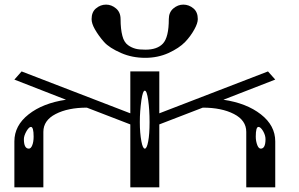

<svg xmlns="http://www.w3.org/2000/svg" viewBox="-20 -808 1290 828"><path d="M833 -725.6Q833 -708 818.4 -681.6Q801.8 -651.4 778.3 -627Q752.9 -600.6 706.1 -579.1Q660.2 -558.6 606.4 -558.6Q549.8 -558.6 502.9 -579.1Q451.2 -601.6 428.7 -627Q405.3 -653.3 388.7 -682.6Q375 -707 375 -725.6Q375 -755.9 393.6 -771.5Q413.1 -788.1 437.5 -788.1Q460.9 -788.1 480.5 -771.5Q500 -754.9 500 -725.6Q500 -682.6 507.8 -653.3Q514.6 -626 532.2 -613.3Q546.9 -602.5 565.4 -597.7Q580.1 -593.8 607.4 -593.8Q658.2 -593.8 682.6 -620.1Q708 -647.5 708 -725.6Q708 -754.9 727.5 -771.5Q747.1 -788.1 770.5 -788.1Q794.9 -788.1 814.5 -771.5Q833 -755.9 833 -725.6ZM625 -281.2Q625 -335 619.1 -376Q613.3 -417 604.5 -417Q595.7 -417 589.8 -376Q583 -328.1 583 -281.2Q583 -234.4 589.8 -198.2Q595.7 -167 604.5 -167Q613.3 -167 619.1 -198.2Q625 -228.5 625 -281.2ZM1083 -218.8Q1083 -199.2 1089.8 -181.6Q1095.7 -167 1104.5 -167Q1125 -167 1125 -208Q1125 -224.6 1114.3 -243.2Q1103.5 -260.7 1094.7 -260.7Q1083 -260.7 1083 -218.8ZM125 -218.8Q125 -260.7 113.3 -260.7Q105.5 -260.7 94.7 -243.2Q83 -222.7 83 -208Q83 -167 104.5 -167Q113.3 -167 119.1 -181.6Q125 -196.3 125 -218.8ZM667 -500V-319.3L1135.7 -500L1167 -464.8L943.4 -377.9Q1043 -363.3 1105 -314.9Q1167 -266.6 1167 -198.2V0H1042V-239.3Q1042 -289.1 988.8 -316.4Q935.5 -343.8 854.5 -343.8L667 -271.5V0H542V-271.5L354.5 -343.8Q273.4 -343.8 220.2 -316.4Q167 -289.1 167 -239.3V0H42V-198.2Q42 -266.6 103.5 -314.9Q165 -363.3 264.6 -377.9L42 -464.8L73.2 -500L542 -319.3V-500Z"/></svg>

Font: okolaksMetalik
Style: bold
Weight: 700
Width: 7
Version: Version 0.6